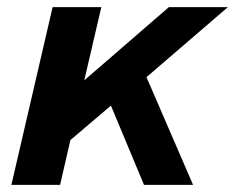

<svg xmlns="http://www.w3.org/2000/svg" viewBox="-20 -520 661 540"><path d="M621 -500 392 -303 523 0H385L292 -223L178 -126L149 0H12L128 -500H265L217 -294L455 -500Z"/></svg>

Font: Elaine Sans SemiBold
Style: Italic
Weight: 600
Italic angle: -13°
Designer: Wei Huang
Foundry: Wei Huang
Version: Version 2.001;December 24, 2019;FontCreator 12.0.0.2547 64-b